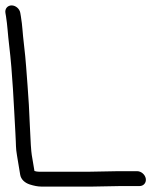

<svg xmlns="http://www.w3.org/2000/svg" viewBox="-23 -696 613 710"><path d="M484 -63H414.9L307.7 -61H121.3C115.7 -61 110.2 -61.8 104.4 -63.7L94.5 -122.8C92.2 -136.7 89.8 -172.8 87.5 -229C85.3 -285.6 82.5 -335.3 79 -378.2C75.2 -424 72.8 -472.9 65.8 -529.6C59.8 -578.6 60.5 -597.8 54.2 -635.5L52 -648.5C49.5 -663.5 35 -676 19.9 -676C4.9 -676 -5.5 -663.5 -3 -648.5L-0.8 -635.5C4.4 -603.8 5.9 -568.9 10.9 -528C23.5 -424.5 28.1 -307 33.9 -204.9C37 -152 34.6 -152.5 39.9 -120.9L51.7 -49.8C54.6 -32.4 68.9 -19.8 87 -13.9C102.8 -8.8 117.3 -6 130.5 -6H317.3L424.3 -8H493.2C508.2 -8 518.6 -20.5 516.1 -35.5C513.6 -50.5 499 -63 484 -63Z"/></svg>

Font: MewTooHand
Style: BdWideLta
Weight: 400
Designer: Mew Too, Robert Jablonski
Version: Version 0.77